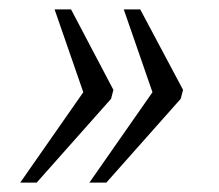

<svg xmlns="http://www.w3.org/2000/svg" viewBox="-20 -474 465 408"><path d="M170 -86 304 -278 243 -454H278L369 -283L364 -264L206 -86ZM23 -86 157 -278 96 -454H131L221 -283L216 -264L58 -86Z"/></svg>

Font: Noto Serif Condensed Light
Style: Italic
Weight: 300
Width: 3
Italic angle: -12°
Designer: Monotype Design Team
Foundry: Monotype Imaging Inc.
Version: Version 2.014; ttfautohint (v1.8.4.7-5d5b)